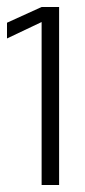

<svg xmlns="http://www.w3.org/2000/svg" viewBox="-29 -1080 244 549"><path d="M90 -1060H140V-551H90V-1017L-9 -970V-1015Z"/></svg>

Font: Matangi Medium
Style: Regular
Weight: 500
Designer: Prashant Pant
Foundry: The Graphic Ant
Version: Version 3.002